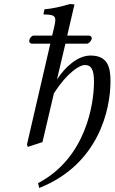

<svg xmlns="http://www.w3.org/2000/svg" viewBox="-20 -718 569 954"><path d="M137 -501H230L114 0L118 12L191 -12L248 -255C317 -361 377 -395 401 -395C433 -395 447 -374 447 -312C447 -203 408 67 169 192L175 216C473 98 529 -178 529 -314C529 -383 516 -442 430 -442C368 -442 306 -389 263 -323L305 -501H413C425 -503 436 -519 436 -528C436 -533 432 -540 423 -541H314L350 -696L328 -698C279 -684 236 -674 201 -672C201 -672 196 -650 196 -649C196 -647 198 -646 200 -646C263 -646 260 -631 248 -578L239 -541H146C134 -539 125 -524 125 -514C125 -509 128 -503 137 -501Z"/></svg>

Font: Libertinus Serif
Style: Italic
Weight: 400
Italic angle: -12°
Designer: Philipp H. Poll, Khaled Hosny
Foundry: Caleb Maclennan
Version: Version 7.050;RELEASE